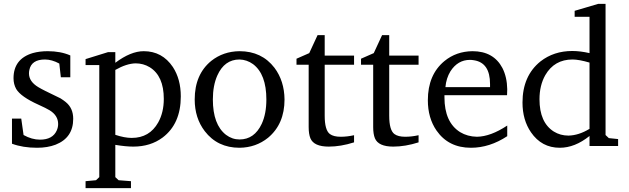

<svg xmlns="http://www.w3.org/2000/svg" viewBox="-20 -756 3254 994"><path d="M42 -12V-142H90L102 -57Q145 -33 187 -33Q253 -33 274 -81Q281 -97 281 -114Q281 -158 237 -185Q219 -196 179 -214Q88 -255 64 -295Q50 -320 50 -351Q50 -451 149 -481Q184 -491 227 -491Q294 -491 344 -469V-356H295L287 -427Q248 -448 213 -448Q143 -448 132 -394Q130 -385 130 -376Q130 -334 178 -305Q193 -296 215 -285Q288 -250 293 -247Q309 -237 321 -227Q359 -196 359 -141Q359 -43 268 -7Q226 9 172 9Q98 9 42 -12Z M423 182 477 177 494 161V-419H423V-450L539 -486H577V-431Q657 -491 724 -491Q820 -491 875 -409Q916 -346 916 -257Q916 -115 822 -44Q759 3 670 3Q632 3 577 -6V161L594 177L658 182V218H423ZM577 -58Q625 -42 662 -42Q754 -42 799 -122Q828 -174 828 -244Q828 -363 755 -408Q722 -428 682 -428Q635 -427 577 -394Z M988 -241Q988 -371 1074 -441Q1136 -490 1220 -491Q1335 -491 1401 -405Q1452 -337 1453 -241Q1453 -114 1368 -43Q1305 8 1220 9Q1106 9 1040 -77Q988 -145 988 -241ZM1082 -241Q1082 -111 1150 -58Q1182 -34 1220 -34Q1297 -34 1335 -115Q1359 -167 1359 -241Q1359 -372 1290 -424Q1258 -447 1220 -448Q1142 -448 1105 -365Q1082 -313 1082 -241Z M1515 -421V-452L1581 -481L1624 -574H1661V-468H1813V-421H1661V-157Q1661 -82 1688 -62Q1707 -48 1744 -48Q1777 -48 1813 -56V-19Q1744 3 1682 3Q1605 3 1587 -40Q1578 -62 1578 -98V-421Z M1849 -421V-452L1915 -481L1958 -574H1995V-468H2147V-421H1995V-157Q1995 -82 2022 -62Q2041 -48 2078 -48Q2111 -48 2147 -56V-19Q2078 3 2016 3Q1939 3 1921 -40Q1912 -62 1912 -98V-421Z M2195 -237Q2195 -369 2281 -440Q2342 -490 2426 -491Q2535 -491 2581 -404Q2605 -357 2606 -294Q2606 -274 2605 -263H2281V-252Q2281 -123 2362 -72Q2400 -49 2449 -48Q2520 -49 2606 -106V-51Q2515 9 2418 9Q2302 9 2240 -80Q2195 -145 2195 -237ZM2286 -305H2517V-321Q2517 -431 2434 -444Q2423 -446 2413 -446Q2350 -446 2312 -387Q2290 -351 2286 -305Z M2685 -225Q2685 -363 2778 -438Q2847 -492 2943 -492Q2984 -492 3032 -481V-669H2955V-700L3077 -736H3115V-57L3132 -41L3180 -36V0H3032V-52Q2956 9 2878 9Q2784 9 2729 -71Q2685 -135 2685 -225ZM2773 -242Q2773 -122 2847 -75Q2881 -54 2923 -54Q2976 -55 3032 -89V-432Q2977 -448 2944 -448Q2850 -448 2803 -367Q2773 -314 2773 -242Z"/></svg>

Font: Khartiya
Style: Regular
Weight: 500
Version: Version 1.0.1